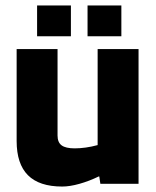

<svg xmlns="http://www.w3.org/2000/svg" viewBox="-20 -674 571 704"><path d="M41 0ZM208 10Q124 10 82.5 -31.5Q41 -73 41 -157V-494H191V-177Q191 -152 206 -141Q221 -130 254 -130Q273 -130 294.5 -133Q316 -136 338 -142V-494H488V0H348L344 -27H342Q307 -10 271.5 0Q236 10 208 10ZM425 -654V-541H301V-654ZM240 -654V-541H116V-654Z"/></svg>

Font: Blinker
Style: Bold
Weight: 700
Designer: Juergen Huber
Foundry: supertype
Version: Version 1.015;PS 1.15;hotconv 1.0.88;makeotf.lib2.5.647800; 